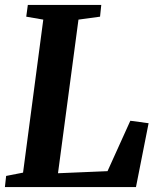

<svg xmlns="http://www.w3.org/2000/svg" viewBox="-20 -763 645 783"><path d="M0 0 5 -45.5 74 -59 156.5 -683 87 -695 93.5 -743H393L388 -695L300 -683L216.5 -56.5L418.5 -65L511.5 -270.5L586 -260.5L534.5 0Z"/></svg>

Font: Merriweather 24pt
Style: Bold Italic
Weight: 700
Italic angle: -7.8°
Designer: Eben Sorkin
Foundry: Eben Sorkin
Version: Version 2.101